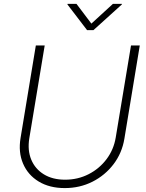

<svg xmlns="http://www.w3.org/2000/svg" viewBox="-20 -963 758 994"><path d="M315.4 10.7Q236.3 10.7 180.4 -23.2Q124.5 -57.1 99.4 -116Q74.2 -174.8 86.4 -248.5L165.5 -727.5H211.4L131.8 -247.6Q121.6 -185.1 141.8 -136.5Q162.1 -87.9 207.3 -60.3Q252.4 -32.7 316.9 -32.7Q383.3 -32.7 439 -61.3Q494.6 -89.8 531.7 -139.2Q568.8 -188.5 579.1 -251L658.2 -727.5H703.6L624 -245.1Q611.8 -170.9 567.9 -113Q523.9 -55.2 458.5 -22.2Q393.1 10.7 315.4 10.7ZM376 -942.9 453.1 -840.8 564.5 -942.9H611.3L610.8 -939.9L463.9 -807.1H430.7L329.1 -939.9L329.6 -942.9Z"/></svg>

Font: Inter 17pt ExtraLight
Style: Italic
Weight: 250
Italic angle: -9.3988°
Version: Version 4.001;git-66647c0bb